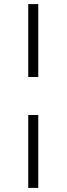

<svg xmlns="http://www.w3.org/2000/svg" viewBox="-20 -780 325 938"><path d="M167 -404V-760H118V-404ZM167 138V-218H118V138Z"/></svg>

Font: IBM Plex Devanagari Light
Style: Regular
Weight: 300
Designer: Mike Abbink, Paul van der Laan, Pieter van Rosmalen, Erin McLaughlin
Foundry: Bold Monday
Version: Version 1.0